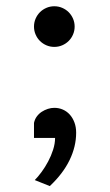

<svg xmlns="http://www.w3.org/2000/svg" viewBox="-20 -472 357 623"><path d="M90.3 -73.2Q92.8 -85 99.4 -94Q106 -103 115.2 -109.1Q124.5 -115.2 135.3 -118.7Q146 -122.1 156.2 -122.1Q170.9 -122.1 183.8 -116.5Q196.8 -110.8 206.3 -100.3Q215.8 -89.8 221.4 -75Q227.1 -60.1 227.1 -41.5Q227.1 3.4 205.8 47.4Q184.6 91.3 141.6 131.8L92.8 112.3Q103.5 101.6 115 85.9Q126.5 70.3 136.2 52Q146 33.7 152.3 13.9Q158.7 -5.9 158.7 -24.4H90.3ZM90.3 -385.7Q90.3 -399.4 95.5 -411.4Q100.6 -423.3 109.6 -432.4Q118.7 -441.4 130.6 -446.5Q142.6 -451.7 156.2 -451.7Q169.9 -451.7 181.9 -446.5Q193.8 -441.4 202.9 -432.4Q211.9 -423.3 217 -411.4Q222.2 -399.4 222.2 -385.7Q222.2 -372.1 217 -360.1Q211.9 -348.1 202.9 -339.1Q193.8 -330.1 181.9 -325Q169.9 -319.8 156.2 -319.8Q142.6 -319.8 130.6 -325Q118.7 -330.1 109.6 -339.1Q100.6 -348.1 95.5 -360.1Q90.3 -372.1 90.3 -385.7Z"/></svg>

Font: Andika Compact
Style: Regular
Weight: 400
Designer: Victor Gaultney, Annie Olsen, Julie Remington, Don Collingsworth, Eric Hays, Becca Hirsbrunner
Foundry: SIL International
Version: Version 5.000 ; LnSpcTght